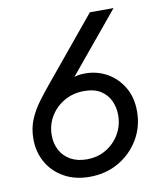

<svg xmlns="http://www.w3.org/2000/svg" viewBox="-82 -787 732 862"><g transform="rotate(-10 284.0 -356.0)"><path d="M257.8 7.8Q190.9 7.8 141.4 -20.3Q91.8 -48.3 64.7 -95.9Q37.6 -143.6 37.6 -202.6Q37.6 -252 54.4 -291.7Q71.3 -331.5 96.9 -366Q122.6 -400.4 148.9 -432.1L386.2 -719.7H494.1L250 -424.8L224.1 -420.9Q242.7 -436 264.2 -444.6Q285.6 -453.1 316.9 -453.1Q371.6 -453.1 417 -427.5Q462.4 -401.9 490 -355.2Q517.6 -308.6 517.6 -245.1Q517.6 -175.3 483.4 -117.7Q449.2 -60.1 390.6 -26.1Q332 7.8 257.8 7.8ZM258.3 -71.8Q308.6 -71.8 347.4 -95.2Q386.2 -118.7 408.7 -157.7Q431.2 -196.8 431.2 -243.7Q431.2 -278.3 417.2 -308.6Q403.3 -338.9 374.3 -357.4Q345.2 -376 299.3 -376Q248.5 -376 208.3 -352.8Q168 -329.6 144.8 -290.8Q121.6 -252 121.6 -205.1Q121.6 -167 137.9 -136.7Q154.3 -106.4 185.1 -89.1Q215.8 -71.8 258.3 -71.8Z"/></g></svg>

Font: Reddit Sans
Style: Italic
Weight: 400
Italic angle: -11.25°
Designer: Stephen Hutchings
Version: Version 1.013